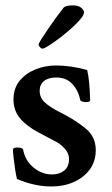

<svg xmlns="http://www.w3.org/2000/svg" viewBox="-20 -672 409 702"><path d="M168 9.8Q106.4 9.8 42 -17.6Q39.1 -29.3 35.6 -50.8Q32.2 -72.3 29.8 -94.2Q27.3 -116.2 27.3 -127.9Q34.2 -132.8 41 -132.8Q62.5 -132.8 64.5 -125Q72.3 -84 103 -59.1Q133.8 -34.2 169.9 -34.2Q197.3 -34.2 214.8 -48.3Q232.4 -62.5 232.4 -90.8Q232.4 -111.3 216.8 -128.4Q201.2 -145.5 187.5 -152.3L123 -186.5Q78.1 -210 53.7 -238.8Q29.3 -267.6 29.3 -308.6Q29.3 -348.6 51.3 -376Q73.2 -403.3 108.9 -418Q144.5 -432.6 185.5 -432.6Q238.3 -432.6 298.8 -416Q303.7 -394.5 306.2 -367.2Q308.6 -339.8 309.6 -306.6Q309.6 -298.8 296.9 -298.8Q275.4 -298.8 273.4 -306.6Q266.6 -340.8 244.6 -364.7Q222.7 -388.7 185.5 -388.7Q157.2 -388.7 141.1 -376Q125 -363.3 125 -339.8Q125 -314.5 144.5 -296.9Q164.1 -279.3 197.3 -262.7Q222.7 -250 246.6 -235.4Q270.5 -220.7 292 -203.1Q330.1 -172.9 330.1 -123Q330.1 -82 308.1 -52.2Q286.1 -22.5 249.5 -6.3Q212.9 9.8 168 9.8ZM135.7 -494.1Q130.9 -494.1 126 -499.5Q121.1 -504.9 121.1 -509.8Q121.1 -512.7 130.9 -528.3Q140.6 -543.9 155.3 -565.4Q169.9 -586.9 185.5 -608.4Q201.2 -629.9 212.9 -644.5Q220.7 -652.3 246.1 -652.3Q266.6 -652.3 276.9 -643.6Q287.1 -634.8 287.1 -627Q287.1 -617.2 273.4 -601.1Q259.8 -585 238.8 -566.4Q217.8 -547.9 195.8 -531.2Q173.8 -514.6 157.2 -504.4Q140.6 -494.1 135.7 -494.1Z"/></svg>

Font: Crimson Text SemiBold
Style: Regular
Weight: 600
Designer: Sebastian Kosch
Foundry: Sebastian Kosch
Version: Version 1.100; ttfautohint (v1.8.4)